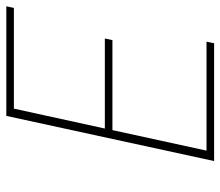

<svg xmlns="http://www.w3.org/2000/svg" viewBox="-65 -633 698 608"><g transform="rotate(-90 284.0 -329.0)"><path d="M244 -634 181 -346H466L461 -322H176L111 -24H456L451 0H78L221 -658H568L563 -634Z"/></g></svg>

Font: Ysabeau Extralight
Style: Italic
Weight: 200
Italic angle: -12°
Designer: Christian Thalmann (Catharsis Fonts)
Version: Version 0.003